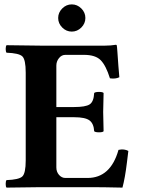

<svg xmlns="http://www.w3.org/2000/svg" viewBox="-20 -853 644 875"><path d="M263.7 -727.5Q245.1 -746.1 245.1 -771Q245.1 -795.9 263.7 -814.5Q282.2 -833 307.1 -833Q332 -833 350.6 -814.5Q369.1 -795.9 369.1 -771Q369.1 -746.1 350.6 -727.5Q332 -709 307.1 -709Q282.2 -709 263.7 -727.5ZM317.9 -365.2Q369.6 -365.2 388.4 -377.2Q407.2 -389.2 409.2 -429.2Q414.1 -434.1 431.2 -434.1Q448.2 -434.1 452.1 -429.2Q450.2 -369.1 450.2 -342.8Q450.2 -324.7 452.1 -254.9Q448.2 -250 431.2 -250Q414.1 -250 409.2 -254.9Q407.2 -290 387.7 -304.4Q368.2 -318.8 317.9 -318.8H236.8V-89.8Q236.8 -69.8 249 -55.9Q261.2 -42 277.8 -42H378.9Q483.9 -42 520 -169.9Q545.9 -175.8 564.9 -165Q563 -149.9 558.6 -113.5Q554.2 -77.1 549.1 -48.6Q543.9 -20 538.1 2Q448.2 0 399.9 0H165Q59.1 1 9.8 2Q5.9 -2 5.9 -14.9Q5.9 -27.8 9.8 -32.2Q65.9 -34.2 81.5 -48.6Q97.2 -63 97.2 -122.1V-522Q97.2 -582 81.5 -596.4Q65.9 -610.8 9.8 -612.8Q5.9 -617.7 5.9 -629.9Q5.9 -642.1 9.8 -647L164.1 -645H459Q484.9 -645 507.8 -648.9Q511.7 -648.9 512.2 -646Q513.2 -643.1 515.1 -615.5Q517.1 -587.9 519.5 -553Q522 -518.1 523.9 -501Q505.9 -492.2 481 -496.1Q462.9 -554.2 439 -578.6Q415 -603 362.8 -603H277.8Q260.7 -603 248.8 -588.1Q236.8 -573.2 236.8 -554.2V-365.2Z"/></svg>

Font: Linux Libertine
Style: Bold
Weight: 700
Designer: Philipp H. Poll
Foundry: Philipp H. Poll
Version: Version 5.0.3